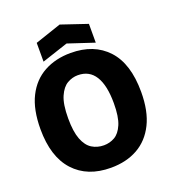

<svg xmlns="http://www.w3.org/2000/svg" viewBox="-153 -959 967 1085"><g transform="rotate(-20 330.5 -416.0)"><path d="M328 14Q187 14 107 -73.5Q27 -161 27 -327Q27 -445 65.5 -521.5Q104 -598 173.5 -636Q243 -674 334 -674Q474 -674 554 -587.5Q634 -501 634 -331Q634 -216 596 -139.5Q558 -63 489.5 -24.5Q421 14 328 14ZM334 -119Q369 -119 399 -136Q429 -153 448 -197.5Q467 -242 467 -324Q467 -431 432.5 -486.5Q398 -542 329 -542Q296 -542 265.5 -524.5Q235 -507 215 -461.5Q195 -416 195 -331Q195 -251 213 -204.5Q231 -158 262.5 -138.5Q294 -119 334 -119ZM174 -680V-793L331 -846L488 -793V-680L331 -732Z"/></g></svg>

Font: Bricolage Grotesque 48pt ExtraBold
Style: Regular
Weight: 800
Designer: Mathieu Triay
Foundry: Atelier Triay
Version: Version 1.000; ttfautohint (v1.8.4.7-5d5b);gftools[0.9.32]